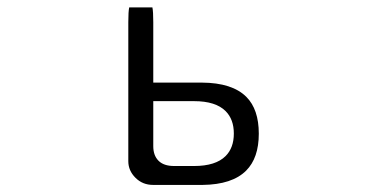

<svg xmlns="http://www.w3.org/2000/svg" viewBox="-20 -509 1040 526"><path d="M399.9 -231.9H511.7Q570.8 -231.9 598.1 -204.6Q620.6 -182.1 620.6 -143.1Q620.6 -104 598.1 -81.5Q570.8 -54.2 511.7 -54.2H457Q428.7 -54.2 414.3 -68.6Q399.9 -83 399.9 -108.4ZM334 -488.8Q331.5 -477.5 331.5 -448.2V-67.4Q331.5 -41.5 351.1 -22Q370.6 -2.4 399.4 -2.4H535.2Q616.2 -3.4 654.3 -41.5Q689 -76.2 689 -142.8Q689 -209.5 654.8 -243.7Q616.2 -282.2 533.2 -282.7H399.9V-448.2Q399.9 -477.5 397.5 -488.8Z"/></svg>

Font: YuPearl-ExtraLight
Style: ExtraLight
Weight: 200
Designer: Max Yao
Foundry: Max-Everyday
Version: Version 1.011; ttfautohint (v1.8.3)